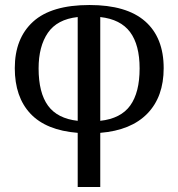

<svg xmlns="http://www.w3.org/2000/svg" viewBox="-20 -746 712 766"><path d="M290 0V-216Q164 -226 101.5 -292.5Q39 -359 39 -474Q39 -593 112 -659.5Q185 -726 337 -726Q485 -726 559 -661Q633 -596 633 -474Q633 -360 568 -293Q503 -226 380 -216V0ZM290 -264V-678Q208 -669 171 -615Q134 -561 134 -473Q134 -376 171.5 -324.5Q209 -273 290 -264ZM380 -264Q462 -273 499.5 -325Q537 -377 537 -473Q537 -567 499 -618Q461 -669 380 -678Z"/></svg>

Font: Noto Serif Georgian Condensed
Style: Regular
Weight: 400
Width: 3
Designer: Monotype Design Team, Akaki Razmadze
Foundry: Google LLC
Version: Version 2.003; ttfautohint (v1.8.4.7-5d5b)